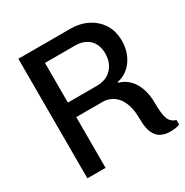

<svg xmlns="http://www.w3.org/2000/svg" viewBox="-160 -818 921 954"><g transform="rotate(-30 301.0 -340.5)"><path d="M545.5 5.2Q520.8 5.2 497.8 -4.9Q474.8 -15 460.6 -43Q446.5 -71 446.5 -124Q446.5 -173.5 435.6 -205.9Q424.8 -238.2 407.5 -256.8Q390.2 -275.2 370 -283.2Q349.8 -291.2 331 -291.2H177.8V0H73.5V-686H372Q426.2 -686 469.8 -663.9Q513.2 -641.8 538.6 -602Q564 -562.2 564 -507.2Q564 -443.8 530.9 -397.1Q497.8 -350.5 444.2 -339.5V-334.5Q479.5 -324.8 503.1 -299.6Q526.8 -274.5 538.9 -238.2Q551 -202 551 -159.8Q551 -92 561.9 -64.9Q572.8 -37.8 602 -29.8V-4Q592 0.8 577.2 3Q562.5 5.2 545.5 5.2ZM177.8 -374.5H342.8Q399.5 -374.5 430.1 -408.2Q460.8 -442 460.8 -492.8Q460.8 -544.2 431.1 -573.1Q401.5 -602 349.2 -602H177.8Z"/></g></svg>

Font: Chivo Mono Medium
Style: Regular
Weight: 500
Monospace: yes
Designer: Hector Gatti
Foundry: Omnibus-Type
Version: Version 1.008